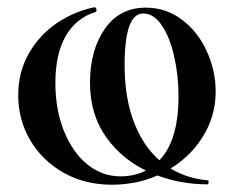

<svg xmlns="http://www.w3.org/2000/svg" viewBox="-20 -495 642 527"><path d="M322 -316Q322 -222 350.5 -152.5Q379 -83 430.5 -44.5Q482 -6 551 0Q553 0 552.5 5.5Q552 11 550 11Q466 11 392 -21.5Q318 -54 272.5 -117Q227 -180 227 -268Q227 -357 267.5 -415.5Q308 -474 380 -474Q436 -474 480 -440.5Q524 -407 548 -353.5Q572 -300 572 -244Q572 -174 534 -115.5Q496 -57 431 -22.5Q366 12 287 12Q212 12 153.5 -21.5Q95 -55 62.5 -111Q30 -167 30 -234Q30 -297 59 -348Q88 -399 136 -431.5Q184 -464 239 -475Q243 -476 244.5 -469.5Q246 -463 242 -462Q188 -445 160 -395.5Q132 -346 132 -267Q132 -194 155.5 -135.5Q179 -77 219.5 -44Q260 -11 310 -11Q384 -11 427 -66Q470 -121 470 -230Q470 -288 458 -340.5Q446 -393 424 -425.5Q402 -458 373 -458Q322 -458 322 -316Z"/></svg>

Font: Cormorant Unicase
Style: Bold
Weight: 700
Designer: Christian Thalmann (Catharsis Fonts)
Foundry: Catharsis Fonts
Version: Version 4.000